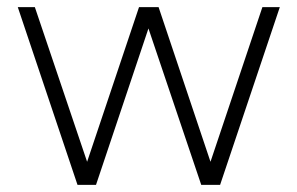

<svg xmlns="http://www.w3.org/2000/svg" viewBox="-20 -520 836 540"><path d="M250 0H198L30 -500H78L225 -65L371 -500H426L572 -65L718 -500H767L599 0H546L397.5 -440Z"/></svg>

Font: Urbanist ExtraLight
Style: Regular
Weight: 200
Designer: Corey Hu
Foundry: Corey Hu
Version: Version 1.330; ttfautohint (v1.8.4.7-5d5b)